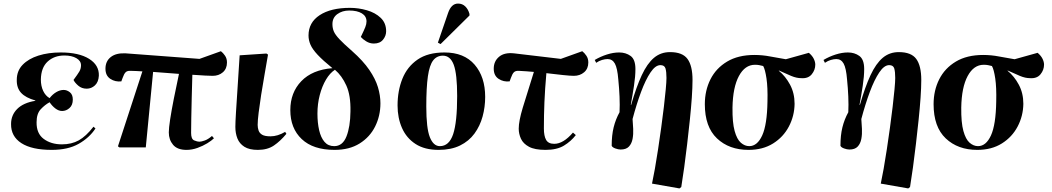

<svg xmlns="http://www.w3.org/2000/svg" viewBox="-20 -826 5896 1076"><path d="M270 14Q158 14 99.5 -24Q41 -62 42 -131Q42 -181 76.5 -215.5Q111 -250 178 -261V-263Q124 -278 98.5 -305.5Q73 -333 74 -378Q74 -429 107 -463Q140 -497 195.5 -514.5Q251 -532 320 -532Q422 -532 479 -496.5Q536 -461 534 -402Q532 -366 512 -347.5Q492 -329 466 -329Q438 -329 418.5 -346Q399 -363 392 -378Q415 -409 424.5 -425Q434 -441 434 -460Q434 -485 408 -500Q382 -515 341 -515Q284 -515 247 -481Q210 -447 209 -380Q209 -344 222 -316.5Q235 -289 258 -276Q274 -297 295 -309.5Q316 -322 337 -322Q355 -322 371.5 -309Q388 -296 388 -268Q388 -237 369.5 -220.5Q351 -204 328 -204Q309 -204 290.5 -218Q272 -232 258 -253Q232 -239 208.5 -214Q185 -189 185 -141Q184 -78 225 -47.5Q266 -17 327 -17Q381 -17 421.5 -39.5Q462 -62 504 -116L515 -106Q481 -54 421 -20Q361 14 270 14Z M1025 14Q974 14 950 -14.5Q926 -43 926 -84Q926 -108 933.5 -157Q941 -206 954 -272Q967 -338 983 -412Q948 -415 910.5 -417.5Q873 -420 838 -423L797 0H649L641 -6L778 -426Q760 -427 743 -428Q726 -429 711 -429Q693 -430 684 -421Q675 -412 667 -389L660 -370Q626 -366 598.5 -384Q571 -402 571 -441Q571 -483 601 -506.5Q631 -530 685 -527L1098 -496L1218 -539Q1230 -530 1241 -514Q1252 -498 1252 -476Q1252 -441 1229 -421Q1206 -401 1172 -401Q1161 -401 1130 -402.5Q1099 -404 1058 -407Q1056 -343 1054.5 -280Q1053 -217 1052 -165Q1051 -113 1051 -81Q1051 -47 1067.5 -39.5Q1084 -32 1099 -32Q1108 -32 1127 -38.5Q1146 -45 1168 -64L1179 -51Q1166 -38 1141.5 -23Q1117 -8 1086.5 3Q1056 14 1025 14Z M1425 14Q1377 14 1349.5 -3.5Q1322 -21 1310.5 -50Q1299 -79 1299 -115Q1299 -140 1302.5 -197Q1306 -254 1311.5 -336Q1317 -418 1323 -516L1473 -526L1482 -520Q1473 -466 1462.5 -407.5Q1452 -349 1443.5 -294Q1435 -239 1429.5 -195Q1424 -151 1424 -126Q1424 -110 1429 -95Q1434 -80 1449 -71Q1464 -62 1496 -62Q1536 -62 1578 -87L1585 -76Q1551 -35 1515 -10.5Q1479 14 1425 14Z M1855 14Q1735 14 1671 -46.5Q1607 -107 1607 -209Q1607 -307 1668.5 -371Q1730 -435 1843 -444Q1790 -487 1760.5 -518.5Q1731 -550 1720 -575.5Q1709 -601 1709 -627Q1709 -700 1771.5 -741Q1834 -782 1941 -782Q1989 -782 2036 -768.5Q2083 -755 2113.5 -726Q2144 -697 2144 -651Q2144 -625 2126.5 -603.5Q2109 -582 2075 -582Q2052 -582 2032 -594.5Q2012 -607 2002 -619Q2020 -656 2027 -673.5Q2034 -691 2034 -706Q2034 -735 2008 -751Q1982 -767 1937 -767Q1898 -767 1870.5 -747Q1843 -727 1843 -691Q1843 -668 1851 -649.5Q1859 -631 1882.5 -606Q1906 -581 1953 -540Q2015 -485 2049.5 -434.5Q2084 -384 2098 -337.5Q2112 -291 2112 -247Q2112 -177 2082.5 -117.5Q2053 -58 1995.5 -22Q1938 14 1855 14ZM1853 -7Q1900 -7 1921.5 -61Q1943 -115 1944 -201Q1946 -291 1921 -346.5Q1896 -402 1857 -435Q1829 -417 1807 -380Q1785 -343 1772 -293.5Q1759 -244 1759 -189Q1759 -138 1768.5 -96.5Q1778 -55 1798.5 -31Q1819 -7 1853 -7Z M2438 14Q2360 14 2309 -19Q2258 -52 2233 -108.5Q2208 -165 2208 -235Q2208 -317 2235 -384.5Q2262 -452 2320 -492Q2378 -532 2471 -532Q2581 -532 2640 -463.5Q2699 -395 2699 -283Q2699 -226 2684.5 -173Q2670 -120 2639 -77.5Q2608 -35 2558 -10.5Q2508 14 2438 14ZM2445 -7Q2497 -7 2519.5 -74Q2542 -141 2542 -288Q2542 -411 2523 -462.5Q2504 -514 2462 -514Q2428 -514 2407.5 -487.5Q2387 -461 2378 -398.5Q2369 -336 2369 -229Q2369 -107 2389 -57Q2409 -7 2445 -7ZM2449 -579 2434 -587 2491 -753Q2509 -806 2547 -806Q2571 -806 2587.5 -790Q2604 -774 2611 -748V-739Z M3037 14Q2977 14 2944.5 -3.5Q2912 -21 2899.5 -48.5Q2887 -76 2887 -105Q2887 -147 2909.5 -222Q2932 -297 2972 -423Q2950 -425 2929 -426.5Q2908 -428 2887 -429Q2869 -430 2860 -421Q2851 -412 2843 -389L2836 -370Q2802 -366 2774.5 -384Q2747 -402 2747 -441Q2747 -483 2777 -508Q2807 -533 2861 -527L3123 -496L3243 -539Q3255 -530 3266 -514Q3277 -498 3277 -476Q3277 -441 3253.5 -421Q3230 -401 3196 -401Q3177 -401 3134.5 -405.5Q3092 -410 3042 -416Q3034 -326 3031 -253Q3028 -180 3028 -106Q3028 -64 3040.5 -42Q3053 -20 3086 -20Q3137 -20 3191 -83L3207 -69Q3180 -34 3140.5 -10Q3101 14 3037 14Z M3788 230 3634 203Q3641 171 3650 120.5Q3659 70 3668 10.5Q3677 -49 3685.5 -110.5Q3694 -172 3700.5 -227.5Q3707 -283 3711 -325.5Q3715 -368 3715 -389Q3715 -424 3709.5 -442.5Q3704 -461 3681 -461Q3653 -461 3625.5 -420Q3598 -379 3572.5 -310.5Q3547 -242 3525 -159Q3527 -133 3528.5 -103.5Q3530 -74 3525 -47.5Q3520 -21 3504.5 -4.5Q3489 12 3458 12Q3445 12 3428.5 6Q3412 0 3408 -9Q3408 -68 3419 -112.5Q3430 -157 3452 -197Q3454 -237 3452 -284.5Q3450 -332 3445 -381Q3440 -444 3426 -469.5Q3412 -495 3385 -495Q3371 -495 3354 -490Q3337 -485 3321 -474L3313 -490Q3345 -509 3381 -520.5Q3417 -532 3450 -532Q3487 -532 3514 -512.5Q3541 -493 3541 -439Q3541 -398 3533 -345.5Q3525 -293 3515 -239L3517 -238Q3546 -339 3576.5 -404.5Q3607 -470 3645 -502Q3683 -534 3735 -534Q3805 -534 3833 -495.5Q3861 -457 3861 -378Q3861 -336 3857 -278.5Q3853 -221 3846 -154Q3839 -87 3831 -19Q3823 49 3814.5 111.5Q3806 174 3798 222Z M4175 14Q4066 14 3998 -50.5Q3930 -115 3930 -242Q3930 -319 3961.5 -381.5Q3993 -444 4055 -481Q4117 -518 4208 -518Q4253 -518 4296.5 -509.5Q4340 -501 4384 -494L4513 -530Q4532 -514 4540.5 -496.5Q4549 -479 4549 -464Q4549 -434 4529 -409.5Q4509 -385 4470 -388Q4444 -388 4414 -400.5Q4384 -413 4345 -431V-429Q4382 -399 4407.5 -351.5Q4433 -304 4433 -244Q4432 -176 4401 -117Q4370 -58 4312.5 -22Q4255 14 4175 14ZM4179 -7Q4224 -7 4251.5 -67Q4279 -127 4281 -257Q4283 -336 4275.5 -386.5Q4268 -437 4257 -456Q4245 -459 4235 -461Q4225 -463 4211 -463Q4155 -463 4121 -400Q4087 -337 4085 -223Q4084 -139 4097 -92Q4110 -45 4132 -26Q4154 -7 4179 -7Z M5070 230 4916 203Q4923 171 4932 120.5Q4941 70 4950 10.5Q4959 -49 4967.5 -110.5Q4976 -172 4982.5 -227.5Q4989 -283 4993 -325.5Q4997 -368 4997 -389Q4997 -424 4991.5 -442.5Q4986 -461 4963 -461Q4935 -461 4907.5 -420Q4880 -379 4854.5 -310.5Q4829 -242 4807 -159Q4809 -133 4810.5 -103.5Q4812 -74 4807 -47.5Q4802 -21 4786.5 -4.5Q4771 12 4740 12Q4727 12 4710.5 6Q4694 0 4690 -9Q4690 -68 4701 -112.5Q4712 -157 4734 -197Q4736 -237 4734 -284.5Q4732 -332 4727 -381Q4722 -444 4708 -469.5Q4694 -495 4667 -495Q4653 -495 4636 -490Q4619 -485 4603 -474L4595 -490Q4627 -509 4663 -520.5Q4699 -532 4732 -532Q4769 -532 4796 -512.5Q4823 -493 4823 -439Q4823 -398 4815 -345.5Q4807 -293 4797 -239L4799 -238Q4828 -339 4858.5 -404.5Q4889 -470 4927 -502Q4965 -534 5017 -534Q5087 -534 5115 -495.5Q5143 -457 5143 -378Q5143 -336 5139 -278.5Q5135 -221 5128 -154Q5121 -87 5113 -19Q5105 49 5096.5 111.5Q5088 174 5080 222Z M5457 14Q5348 14 5280 -50.5Q5212 -115 5212 -242Q5212 -319 5243.5 -381.5Q5275 -444 5337 -481Q5399 -518 5490 -518Q5535 -518 5578.5 -509.5Q5622 -501 5666 -494L5795 -530Q5814 -514 5822.5 -496.5Q5831 -479 5831 -464Q5831 -434 5811 -409.5Q5791 -385 5752 -388Q5726 -388 5696 -400.5Q5666 -413 5627 -431V-429Q5664 -399 5689.5 -351.5Q5715 -304 5715 -244Q5714 -176 5683 -117Q5652 -58 5594.5 -22Q5537 14 5457 14ZM5461 -7Q5506 -7 5533.5 -67Q5561 -127 5563 -257Q5565 -336 5557.5 -386.5Q5550 -437 5539 -456Q5527 -459 5517 -461Q5507 -463 5493 -463Q5437 -463 5403 -400Q5369 -337 5367 -223Q5366 -139 5379 -92Q5392 -45 5414 -26Q5436 -7 5461 -7Z"/></svg>

Font: Literata 72pt
Style: Bold Italic
Weight: 700
Italic angle: -2°
Designer: Latin by Veronika Burian and Jose Scaglione. Greek by Irene Vlachou. Cyrillic by Vera Evstafieva
Foundry: TypeTogether
Version: Version 3.002